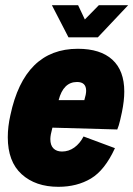

<svg xmlns="http://www.w3.org/2000/svg" viewBox="-20 -710 514 740"><path d="M459 -357Q459 -322 450 -278Q448 -268 443 -246.5Q438 -225 432 -211L182 -218Q174 -189 174 -174Q174 -150 186 -138Q198 -126 219 -126Q245 -126 266.5 -141.5Q288 -157 302 -184L423 -139Q384 -54 330.5 -22Q277 10 205 10Q117 10 63.5 -38.5Q10 -87 10 -181Q10 -222 20 -266Q74 -522 280 -522Q367 -522 413 -480Q459 -438 459 -357ZM206 -324H305Q312 -347 312 -360Q312 -394 277 -394Q224 -394 206 -324ZM180 -690H281L307 -635L361 -690H474L357 -566H244Z"/></svg>

Font: Decalotype Black Italic
Style: Regular
Weight: 900
Italic angle: -12°
Designer: Alfredo Marco Pradil
Foundry: Alfredo Marco Pradil
Version: Version 1.0